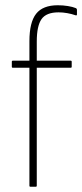

<svg xmlns="http://www.w3.org/2000/svg" viewBox="-20 -711 313 731"><path d="M96 0Q92 0 92 -4V-453H29Q25 -453 25 -457V-476Q25 -480 29 -480H92V-554Q92 -626 117.5 -658.5Q143 -691 200 -691Q220 -691 238.5 -688Q257 -685 269 -680Q273 -678 273 -674V-656Q273 -651 267 -653Q253 -658 236 -661Q219 -664 203 -664Q156 -664 138 -638Q120 -612 120 -553V-480H249Q253 -480 253 -476V-457Q253 -453 249 -453H120V-4Q120 0 116 0Z"/></svg>

Font: Sofia Sans Cond ExtraLight
Style: Regular
Weight: 200
Width: 3
Designer: Botio Nikoltchev, Ani Petrova
Foundry: lettersoup
Version: Version 4.100; ttfautohint (v1.8.3)